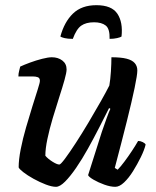

<svg xmlns="http://www.w3.org/2000/svg" viewBox="-20 -721 602 741"><path d="M196 0Q180 0 156.5 -9Q133 -18 109.5 -31Q86 -44 70 -56.5Q54 -69 52 -75Q52 -105 60 -145.5Q68 -186 80.5 -229Q93 -272 105 -310.5Q117 -349 125.5 -375.5Q134 -402 134 -409Q134 -420 126 -423Q118 -426 106 -426H51Q51 -437 54 -448Q57 -459 58 -464Q73 -471 96 -479.5Q119 -488 142.5 -494Q166 -500 180 -500Q204 -500 220.5 -487.5Q237 -475 237 -453Q237 -441 229 -412.5Q221 -384 208.5 -345.5Q196 -307 183.5 -265Q171 -223 163 -185Q155 -147 155 -120Q165 -108 182.5 -97Q200 -86 209 -86Q214 -86 231.5 -109.5Q249 -133 273 -170Q297 -207 322 -249Q347 -291 368.5 -329Q390 -367 402 -391Q406 -414 408 -445Q410 -476 410 -500Q447 -500 468.5 -494.5Q490 -489 500 -477.5Q510 -466 510 -449Q510 -432 499.5 -381.5Q489 -331 469.5 -253Q450 -175 423 -73L434 -66Q445 -77 460 -97Q475 -117 489.5 -139Q504 -161 513 -177Q522 -177 531 -172.5Q540 -168 542 -163Q537 -142 523.5 -114.5Q510 -87 493.5 -60.5Q477 -34 459 -17Q441 0 425 0Q406 0 382.5 -8.5Q359 -17 341 -27.5Q323 -38 320 -45L373 -212Q383 -241 392 -266Q401 -291 406 -301L401 -304Q384 -270 363 -229Q342 -188 319.5 -147.5Q297 -107 274 -73.5Q251 -40 231 -20Q211 0 196 0ZM261 -571Q241 -571 229 -574Q217 -577 213 -580Q228 -636 261.5 -668.5Q295 -701 352 -701Q411 -701 433 -668Q455 -635 449 -580Q445 -577 432 -574Q419 -571 403 -571Q404 -610 388 -622.5Q372 -635 343 -635Q312 -635 293.5 -622Q275 -609 261 -571Z"/></svg>

Font: Texturina 12pt SemiBold
Style: Italic
Weight: 600
Italic angle: -11°
Version: Version 1.002